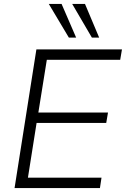

<svg xmlns="http://www.w3.org/2000/svg" viewBox="-20 -956 640 976"><path d="M54 0 165 -705H600L591 -652H218L175 -384H529L520 -331H166L122 -53H496L488 0ZM447 -765 347 -936H412L484 -765ZM330 -765 228 -936H293L367 -765Z"/></svg>

Font: Nunito Sans Light
Style: Italic
Weight: 300
Italic angle: -9°
Designer: Vernon Adams
Foundry: Vernon Adams
Version: Version 3.006; ttfautohint (v1.8.3)